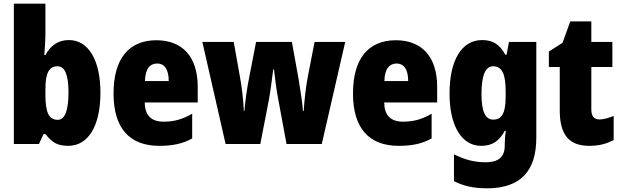

<svg xmlns="http://www.w3.org/2000/svg" viewBox="-20 -780 3366 1040"><path d="M226 -588V-760H55V0H191L216 -54H226C261 -9 291 10 349 10C458 10 524 -97 524 -278C524 -457 457 -563 354 -563C296 -563 255 -535 226 -482H220C223 -526 226 -562 226 -588ZM291 -421C332 -421 351 -374 351 -280C351 -180 331 -131 293 -131C244 -131 226 -172 226 -267V-297C226 -383 245 -421 291 -421Z M827 -562C679 -562 595 -463 595 -274C595 -86 681 10 843 10C916 10 971 -2 1021 -30V-164C967 -133 923 -121 866 -121C798 -121 765 -156 764 -225H1051V-310C1051 -474 967 -562 827 -562ZM832 -436C870 -436 894 -405 894 -341H765C767 -410 794 -436 832 -436Z M1487 -243 1532 0H1723L1850 -553H1684L1648 -368C1637 -313 1629 -239 1625 -179H1621C1618 -224 1607 -293 1597 -354L1561 -553H1367L1329 -357C1318 -302 1308 -232 1304 -179H1301C1298 -240 1289 -316 1279 -368L1246 -553H1076L1202 0H1390L1437 -242C1445 -287 1454 -357 1460 -404H1464C1469 -362 1477 -293 1487 -243Z M2124 -562C1976 -562 1892 -463 1892 -274C1892 -86 1978 10 2140 10C2213 10 2268 -2 2318 -30V-164C2264 -133 2220 -121 2163 -121C2095 -121 2062 -156 2061 -225H2348V-310C2348 -474 2264 -562 2124 -562ZM2129 -436C2167 -436 2191 -405 2191 -341H2062C2064 -410 2091 -436 2129 -436Z M2591 -563C2482 -563 2415 -456 2415 -273C2415 -96 2482 10 2586 10C2649 10 2685 -18 2714 -71H2720C2716 -49 2714 -17 2714 3V10C2714 73 2676 99 2611 99C2551 99 2500 86 2439 56V201C2491 228 2546 240 2618 240C2803 240 2885 143 2885 -34V-553H2737L2724 -484H2717C2686 -540 2650 -563 2591 -563ZM2650 -421C2701 -421 2719 -378 2719 -283V-256C2719 -171 2700 -132 2651 -132C2609 -132 2588 -176 2588 -271C2588 -372 2610 -421 2650 -421Z M3227 -133C3198 -133 3183 -151 3183 -187V-417H3297V-553H3183V-664H3069L3027 -548L2953 -501V-417H3012V-182C3012 -46 3065 10 3173 10C3227 10 3266 -2 3304 -21V-152C3276 -141 3251 -133 3227 -133Z"/></svg>

Font: Noto Sans Thai Looped Condensed Black
Style: Regular
Weight: 900
Width: 3
Designer: Sasikarn Vongin, Ben Mitchell
Foundry: The Fontpad Ltd
Version: Version 1.001